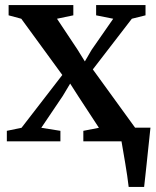

<svg xmlns="http://www.w3.org/2000/svg" viewBox="-20 -558 614 758"><path d="M488 180Q486 160.5 482.2 135.8Q478.5 111 474.2 85.2Q470 59.5 466 37Q462 14.5 459.5 -1L423 -54H574Q572 -35 569.5 -11.2Q567 12.5 564.2 38.5Q561.5 64.5 558.8 90.2Q556 116 553.5 139.2Q551 162.5 549 180ZM65 -53.5 226 -262 64 -484 14 -497.5V-538H269.5V-497.5L205 -484L285.5 -363L315 -315.5L341.5 -361L427 -484L359.5 -497.5V-538H554.5V-497.5L500.5 -484L346.5 -284L514 -53L566.5 -41.5V0H309V-41.5L370.5 -53.5L290 -176.5L257 -228L228 -179.5L143 -53.5L218.5 -41.5V0H7V-41.5Z"/></svg>

Font: Merriweather 60pt SemiBold
Style: Regular
Weight: 600
Version: Version 2.100